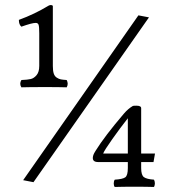

<svg xmlns="http://www.w3.org/2000/svg" viewBox="-20 -662 680 763"><path d="M530 -601 572 -593 113 62 72 54ZM122 -571Q107 -571 65 -556Q55 -564 55 -583Q118 -606 172 -639Q183 -645 190 -639V-400Q190 -381 193.5 -370Q197 -359 205.5 -353.5Q214 -348 222 -346.5Q230 -345 245 -344Q253 -329 245 -315Q215 -316 161 -316Q95 -316 65 -315Q56 -329 65 -344Q90 -345 102.5 -348Q115 -351 125.5 -363.5Q136 -376 136 -400V-530Q136 -555 133.5 -563Q131 -571 122 -571ZM488 -192Q458 -154 426.5 -109.5Q395 -65 390 -52H488ZM488 6V-18H370Q342 -18 351 -46Q353 -52 360 -63Q396 -121 472 -210Q489 -230 508 -241Q510 -242 522 -242Q541 -242 541 -232V-52H596L590 -18H541V6Q541 34 552 42Q563 50 592 52Q599 67 592 81Q562 80 514 80Q466 80 436 81Q432 76 432 67Q432 58 436 52Q468 50 478 42.5Q488 35 488 6Z"/></svg>

Font: Libertinus Mono
Style: Regular
Weight: 400
Designer: Philipp H. Poll
Foundry: Khaled Hosny
Version: Version 6.7